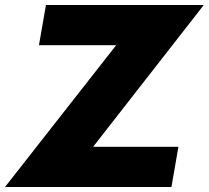

<svg xmlns="http://www.w3.org/2000/svg" viewBox="-40 -745 832 765"><path d="M772 -725.1 331.1 -160.2H670.9L643.1 0H-20L422.9 -564.9H115.2L143.1 -725.1Z"/></svg>

Font: Stilu Bold
Style: Italic
Weight: 700
Italic angle: -10°
Designer: Genilson Lima Santos
Foundry: Genilson Lima Santos
Version: Version 1.200;PS 001.200;hotconv 1.0.88;makeotf.lib2.5.64775